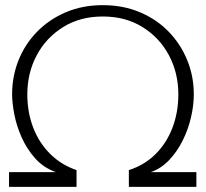

<svg xmlns="http://www.w3.org/2000/svg" viewBox="-20 -725 798 745"><path d="M15 0V-57H197Q149 -74 116.5 -110.5Q84 -147 64 -192Q44 -237 35.5 -281.5Q27 -326 27 -359Q27 -429 52 -491.5Q77 -554 124 -602Q171 -650 235.5 -677.5Q300 -705 379 -705Q458 -705 523 -677.5Q588 -650 634.5 -602Q681 -554 706.5 -491.5Q732 -429 732 -359Q732 -316 721 -269Q710 -222 688.5 -179Q667 -136 636 -103.5Q605 -71 565 -57H742V0H480V-65Q540 -84 583 -126.5Q626 -169 649 -229Q672 -289 672 -359Q672 -442 635.5 -510.5Q599 -579 533 -620Q467 -661 379 -661Q291 -661 225 -620Q159 -579 122.5 -510.5Q86 -442 86 -359Q86 -289 109 -229.5Q132 -170 175 -127.5Q218 -85 277 -65V0Z"/></svg>

Font: Panamera
Style: Regular
Weight: 400
Designer: Bastien Sozeau
Foundry: NBR — Bastien Sozeau
Version: Version 3.002; ttfautohint (v1.8.4.7-5d5b);gftools[0.9.33]